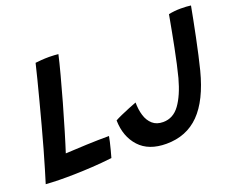

<svg xmlns="http://www.w3.org/2000/svg" viewBox="-106 -841 1283 1038"><g transform="rotate(-20 535.0 -321.5)"><path d="M2 -8.5Q10.5 -36 24.8 -83.5Q39 -131 56 -190.8Q73 -250.5 90 -314.5Q107 -378 123.5 -440.8Q140 -503.5 153.5 -556.8Q167 -610 175 -644Q185.5 -645.5 208 -647.2Q230.5 -649 254 -649Q267 -649 284 -648Q301 -647 307 -646Q297.5 -603 279.5 -535.8Q261.5 -468.5 239.8 -391.2Q218 -314 196 -241Q185.5 -206 176.5 -177Q167.5 -148 161 -128Q216 -131 282.8 -133.8Q349.5 -136.5 412.5 -136.5Q411 -125.5 406 -104.5Q401 -83.5 395 -60.2Q389 -37 384 -20Q324.5 -13 269.2 -9.8Q214 -6.5 165 -5.5Q121 -4.5 79.5 -5.2Q38 -6 2 -8.5ZM691 9.5Q589.5 9.5 535.8 -49Q482 -107.5 480 -201.5Q492 -208.5 516.5 -219.5Q541 -230.5 567 -241Q593 -251.5 609.5 -257.5Q609.5 -216.5 620 -182.2Q630.5 -148 653.8 -127.5Q677 -107 714.5 -107Q772.5 -107 810 -158.8Q847.5 -210.5 872.5 -302.5Q880.5 -333 890 -375.8Q899.5 -418.5 908.5 -464Q917.5 -509.5 925 -549.2Q932.5 -589 937.2 -615Q942 -641 942.5 -644.5Q976.5 -651.5 1012 -651.5Q1046 -651.5 1070.5 -648Q1064.5 -616 1055.8 -571Q1047 -526 1036.8 -476.5Q1026.5 -427 1016.2 -380.8Q1006 -334.5 997 -300Q956.5 -142.5 881.5 -66.5Q806.5 9.5 691 9.5Z"/></g></svg>

Font: Grandstander Medium
Style: Italic
Weight: 500
Italic angle: -15°
Designer: Tyler Finck
Foundry: Etcetera Type Co
Version: Version 1.200; ttfautohint (v1.8.3)